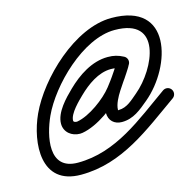

<svg xmlns="http://www.w3.org/2000/svg" viewBox="-79 -456 660 647"><g transform="rotate(-15 251.5 -133.0)"><path d="M379.6 -209.3C385 -219.6 381 -232.3 370.7 -237.6C352.6 -247.1 337.3 -251.1 316.4 -251.1C260.7 -251.1 210.5 -216.8 172.1 -179.4C145.8 -153.9 106.5 -113.9 106.5 -74.2C106.5 -44.2 131.7 -25.4 160 -25.4C162.8 -25.4 165.6 -25.6 168.5 -26.1C222.4 -35.1 290.3 -84.5 322.9 -126.3C343.6 -152.7 362.5 -178.8 378.7 -208.2C385.3 -220.1 379 -231.1 369.5 -236C360 -240.9 347.4 -239.8 341.4 -227.5C339.3 -223.2 337.1 -219.2 334.4 -215.3C334.4 -215.2 334.3 -215 334.2 -214.8C334 -214.6 333.9 -214.4 333.9 -214.4C331.6 -210.6 329.2 -207 326.7 -203.4C326.7 -203.4 326.7 -203.3 326.7 -203.3C326.7 -203.2 326.6 -203.2 326.6 -203.2C315.3 -185.9 303 -169.2 292.1 -151.7C292.1 -151.7 292.1 -151.8 292.2 -151.8C292.2 -151.9 292.2 -152 292.2 -152C277.6 -129.2 262.1 -97.8 262.1 -70.5C262.1 -43.8 280.3 -26.9 306.8 -26.9C347.4 -26.9 374.6 -50.9 403.7 -75.2C514.1 -167.3 570.9 -375 362 -375C233.8 -375 91 -237 40.9 -127.8C-1.6 -35 -12.7 109 128 109C272.9 109 380.1 18.9 492.1 -59.8C501.6 -66.5 503.8 -79.6 497.2 -89.1C490.5 -98.6 477.4 -100.8 467.9 -94.2C364 -21.1 262.2 67 128 67C23.7 67 50.4 -47.6 79.1 -110.2C122.1 -204.1 251 -333 362 -333C526.3 -333 455.9 -173.4 376.8 -107.5C356.2 -90.3 335.5 -68.9 306.8 -68.9C301.2 -68.9 304.1 -66.8 304.1 -70.5C304.1 -89.1 317.6 -113.8 327.6 -129.2C327.6 -129.2 327.6 -129.3 327.6 -129.4C327.7 -129.4 327.7 -129.5 327.7 -129.5C338.5 -146.7 350.6 -163.2 361.8 -180.2C361.8 -180.2 361.7 -180.2 361.7 -180.1C361.7 -180.1 361.7 -180 361.7 -180C364.5 -184.3 367.3 -188.5 369.9 -192.8C369.9 -192.8 369.8 -192.6 369.6 -192.4C369.5 -192.2 369.4 -191.9 369.4 -191.9C373.1 -197.5 376.3 -203.1 379.2 -209.1C385.2 -221.4 379.1 -232.2 370 -236.9C360.8 -241.7 348.5 -240.4 341.9 -228.4C326.8 -201.1 309.1 -176.8 289.9 -152.1C263.7 -118.6 204.9 -74.7 161.6 -67.5C161 -67.4 160.5 -67.4 160 -67.4C155.4 -67.4 148.5 -68.6 148.5 -74.2C148.5 -98.9 185.6 -134 201.3 -149.4C231.4 -178.6 272.4 -209.1 316.4 -209.1C330.6 -209.1 339.3 -206.6 351.3 -200.4C361.6 -195 374.3 -199 379.6 -209.3Z"/></g></svg>

Font: FRB American Cursive Guidelines Medium
Style: Italic
Weight: 500
Italic angle: -25°
Version: Version 2.0;Modular Font Editor K font №1